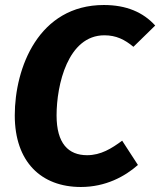

<svg xmlns="http://www.w3.org/2000/svg" viewBox="-20 -730 640 767"><path d="M395 -710C134 -710 39 -459 39 -269C39 -83 145 17 303 17C402 17 479 -25 531 -71L468 -168C426 -137 383 -110 328 -110C253 -110 206 -157 206 -269C206 -391 251 -589 397 -589C444 -589 478 -572 513 -543L600 -628C552 -681 485 -710 395 -710Z"/></svg>

Font: Fira Sans
Style: Bold Italic
Weight: 700
Italic angle: -8°
Designer: bBox Type GmbH & Carrois Corporate GbR & Edenspiekermann AG
Foundry: bBox Type GmbH & Carrois Corporate GbR & Edenspiekermann AG
Version: Version 4.301;PS 004.301;hotconv 1.0.88;makeotf.lib2.5.64775